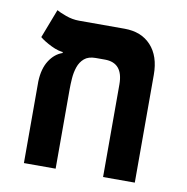

<svg xmlns="http://www.w3.org/2000/svg" viewBox="-72 -681 730 751"><g transform="rotate(10 293.0 -306.0)"><path d="M511.7 -428.2V0H385.7V-367.7Q385.7 -453.6 313 -453.6H154.3Q128.9 -453.6 98.9 -468.5Q68.8 -483.4 52.7 -497.1L96.7 -611.8Q107.9 -605 134 -595.5Q160.2 -585.9 187 -585.9H367.7Q434.6 -585.9 473.1 -544.2Q511.7 -502.4 511.7 -428.2ZM145.5 -450.2V-485.4L276.4 -453.6Q247.6 -453.6 231.4 -439.7Q215.3 -425.8 208 -404.3Q200.7 -382.8 199 -359.1Q197.3 -335.4 197.3 -315.4V0H71.3V-324.7Q73.2 -375.5 93.8 -407.5Q114.3 -439.5 145.5 -450.2Z"/></g></svg>

Font: Cascadia Mono
Style: Regular
Weight: 400
Monospace: yes
Designer: Aaron Bell
Foundry: Saja Typeworks
Version: Version 2404.023